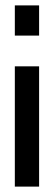

<svg xmlns="http://www.w3.org/2000/svg" viewBox="-20 -694 202 712"><path d="M125 -448V-2H35V-448ZM125 -674V-562H35V-674Z"/></svg>

Font: Fundamental  Brigade
Style: Regular
Weight: 400
Designer: Peter Wiegel, original typeface by Arno Drescher 1935
Foundry: Peter Wiegel
Version: Version 0.000 2012 initial release